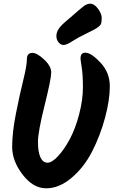

<svg xmlns="http://www.w3.org/2000/svg" viewBox="-20 -1034 618 1042"><path d="M442 -1006Q457 -1014 468 -1014Q492 -1014 512 -986.5Q532 -959 532 -937Q532 -915 528.5 -905.5Q525 -896 512.5 -887Q500 -878 488.5 -872Q477 -866 449.5 -852.5Q422 -839 405.5 -830Q389 -821 372 -810Q342 -790 325.5 -790Q309 -790 297.5 -804.5Q286 -819 286 -838.5Q286 -858 298 -876.5Q310 -895 334.5 -915.5Q359 -936 377.5 -952.5Q396 -969 405 -976.5Q414 -984 425 -993Q436 -1002 442 -1006ZM156 -747Q181 -747 219.5 -711Q258 -675 258 -640.5Q258 -606 222 -462Q186 -318 186 -263.5Q186 -209 199.5 -180Q213 -151 237.5 -151Q262 -151 295 -186.5Q328 -222 358.5 -278.5Q389 -335 409.5 -413.5Q430 -492 430 -559.5Q430 -627 423.5 -668Q417 -709 417 -717Q417 -748 443 -748Q475 -748 525.5 -694Q576 -640 576 -565.5Q576 -491 550 -394.5Q524 -298 480 -212Q436 -126 368.5 -69Q301 -12 230.5 -12Q160 -12 103 -86Q46 -160 46 -237Q46 -314 66 -415.5Q86 -517 106 -598Q126 -679 126 -713Q126 -747 156 -747Z"/></svg>

Font: Kalam
Style: Bold
Weight: 700
Version: Version 2.001;PS 1.0;hotconv 1.0.79;makeotf.lib2.5.61930; tt